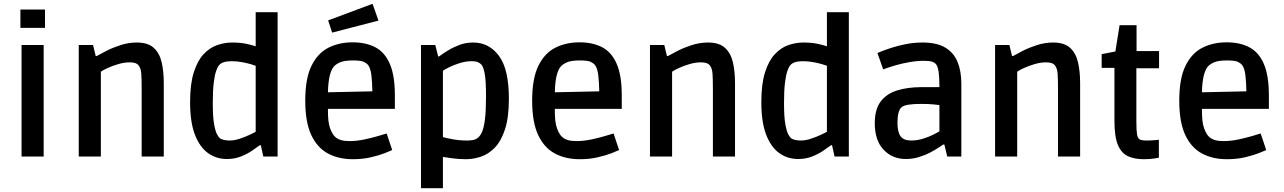

<svg xmlns="http://www.w3.org/2000/svg" viewBox="-20 -821 6732 1007"><path d="M87 -675V-771H216V-675ZM93 0V-585H209V0Z M393 0V-585H468L482 -527H487Q506 -538 538.5 -554.5Q571 -571 612.5 -584.5Q654 -598 698 -598Q756 -598 786.5 -570Q817 -542 828 -494Q839 -446 839 -386V0H723V-357Q723 -408 721 -434.5Q719 -461 709 -475Q702 -486 689.5 -490Q677 -494 661 -494Q632 -494 601 -485Q570 -476 545 -464.5Q520 -453 509 -445V0Z M1170 13Q1114 13 1070.5 -18.5Q1027 -50 1002 -115.5Q977 -181 977 -285Q977 -381 996.5 -442Q1016 -503 1048 -537Q1080 -571 1119 -584.5Q1158 -598 1198 -598Q1243 -598 1277.5 -590Q1312 -582 1321 -578V-757H1436V0H1361L1348 -59H1342Q1326 -47 1301 -30Q1276 -13 1243 0Q1210 13 1170 13ZM1185 -84Q1209 -84 1237.5 -93.5Q1266 -103 1289.5 -114Q1313 -125 1321 -130V-476Q1314 -479 1295 -484.5Q1276 -490 1249.5 -495Q1223 -500 1195 -500Q1146 -500 1129 -479Q1121 -470 1113.5 -448.5Q1106 -427 1101 -386.5Q1096 -346 1096 -281Q1096 -207 1103 -169Q1110 -131 1118.5 -116Q1127 -101 1133 -96Q1141 -90 1155 -87Q1169 -84 1185 -84Z M1831 14Q1756 14 1700 -16Q1644 -46 1612.5 -113Q1581 -180 1581 -293Q1581 -410 1614 -476.5Q1647 -543 1703 -571Q1759 -599 1829 -599Q1900 -599 1949.5 -572.5Q1999 -546 2025 -485Q2051 -424 2051 -322V-250H1700Q1699 -180 1711.5 -147.5Q1724 -115 1738 -103Q1750 -92 1768 -86.5Q1786 -81 1813 -81Q1851 -81 1891 -89.5Q1931 -98 1963 -107.5Q1995 -117 2008 -121L2037 -34Q2027 -29 1997.5 -17.5Q1968 -6 1925 4Q1882 14 1831 14ZM1730 -471Q1702 -436 1700 -337L1933 -342Q1932 -391 1928 -425.5Q1924 -460 1912 -478Q1905 -488 1889.5 -496Q1874 -504 1832 -504Q1787 -504 1764.5 -494.5Q1742 -485 1730 -471ZM1722 -650 1701 -714 1934 -801 1965 -713Z M2188 166V-585H2263L2278 -525H2283Q2303 -540 2330 -556.5Q2357 -573 2390 -585.5Q2423 -598 2462 -598Q2545 -598 2597 -528Q2649 -458 2649 -303Q2649 -206 2629 -144Q2609 -82 2576 -47.5Q2543 -13 2503 0.5Q2463 14 2422 14Q2386 14 2350 9Q2314 4 2303 2V166ZM2429 -84Q2446 -84 2460.5 -86.5Q2475 -89 2487 -99Q2499 -108 2508.5 -130Q2518 -152 2523.5 -195.5Q2529 -239 2529 -314Q2529 -397 2522.5 -433Q2516 -469 2505 -482Q2499 -489 2487.5 -494.5Q2476 -500 2453 -500Q2423 -500 2391 -490Q2359 -480 2335 -468Q2311 -456 2303 -450V-102Q2315 -98 2352 -91Q2389 -84 2429 -84Z M3021 14Q2946 14 2890 -16Q2834 -46 2802.5 -113Q2771 -180 2771 -293Q2771 -410 2804 -476.5Q2837 -543 2893 -571Q2949 -599 3019 -599Q3090 -599 3139.5 -572.5Q3189 -546 3215 -485Q3241 -424 3241 -322V-250H2890Q2889 -180 2901.5 -147.5Q2914 -115 2928 -103Q2940 -92 2958 -86.5Q2976 -81 3003 -81Q3041 -81 3081 -89.5Q3121 -98 3153 -107.5Q3185 -117 3198 -121L3227 -34Q3217 -29 3187.5 -17.5Q3158 -6 3115 4Q3072 14 3021 14ZM2920 -471Q2892 -436 2890 -337L3123 -342Q3122 -391 3118 -425.5Q3114 -460 3102 -478Q3095 -488 3079.5 -496Q3064 -504 3022 -504Q2977 -504 2954.5 -494.5Q2932 -485 2920 -471Z M3389 0V-585H3464L3478 -527H3483Q3502 -538 3534.5 -554.5Q3567 -571 3608.5 -584.5Q3650 -598 3694 -598Q3752 -598 3782.5 -570Q3813 -542 3824 -494Q3835 -446 3835 -386V0H3719V-357Q3719 -408 3717 -434.5Q3715 -461 3705 -475Q3698 -486 3685.5 -490Q3673 -494 3657 -494Q3628 -494 3597 -485Q3566 -476 3541 -464.5Q3516 -453 3505 -445V0Z M4166 13Q4110 13 4066.5 -18.5Q4023 -50 3998 -115.5Q3973 -181 3973 -285Q3973 -381 3992.5 -442Q4012 -503 4044 -537Q4076 -571 4115 -584.5Q4154 -598 4194 -598Q4239 -598 4273.5 -590Q4308 -582 4317 -578V-757H4432V0H4357L4344 -59H4338Q4322 -47 4297 -30Q4272 -13 4239 0Q4206 13 4166 13ZM4181 -84Q4205 -84 4233.5 -93.5Q4262 -103 4285.5 -114Q4309 -125 4317 -130V-476Q4310 -479 4291 -484.5Q4272 -490 4245.5 -495Q4219 -500 4191 -500Q4142 -500 4125 -479Q4117 -470 4109.5 -448.5Q4102 -427 4097 -386.5Q4092 -346 4092 -281Q4092 -207 4099 -169Q4106 -131 4114.5 -116Q4123 -101 4129 -96Q4137 -90 4151 -87Q4165 -84 4181 -84Z M4731 13Q4660 13 4614 -36Q4568 -85 4568 -175Q4568 -247 4598.5 -288Q4629 -329 4684.5 -346.5Q4740 -364 4815 -364H4907Q4907 -411 4903.5 -439.5Q4900 -468 4891 -482Q4883 -493 4868.5 -497.5Q4854 -502 4827 -502Q4790 -502 4752 -495.5Q4714 -489 4682.5 -480Q4651 -471 4631.5 -464Q4612 -457 4612 -457L4582 -543Q4582 -543 4601.5 -551Q4621 -559 4654.5 -570Q4688 -581 4730.5 -589.5Q4773 -598 4819 -598Q4894 -598 4938.5 -571Q4983 -544 5002.5 -495.5Q5022 -447 5022 -382V0H4948L4933 -63H4927Q4921 -59 4903 -47Q4885 -35 4858.5 -21Q4832 -7 4799 3Q4766 13 4731 13ZM4759 -84Q4791 -84 4822.5 -94Q4854 -104 4876.5 -115.5Q4899 -127 4907 -132V-270Q4900 -271 4875 -273.5Q4850 -276 4809 -276Q4729 -276 4709 -259Q4687 -240 4687 -178Q4687 -128 4703.5 -106Q4720 -84 4759 -84Z M5199 0V-585H5274L5288 -527H5293Q5312 -538 5344.5 -554.5Q5377 -571 5418.5 -584.5Q5460 -598 5504 -598Q5562 -598 5592.5 -570Q5623 -542 5634 -494Q5645 -446 5645 -386V0H5529V-357Q5529 -408 5527 -434.5Q5525 -461 5515 -475Q5508 -486 5495.5 -490Q5483 -494 5467 -494Q5438 -494 5407 -485Q5376 -476 5351 -464.5Q5326 -453 5315 -445V0Z M5978 14Q5931 14 5896.5 -1.5Q5862 -17 5843.5 -60Q5825 -103 5825 -188V-465H5758V-537L5830 -551L5852 -689H5941V-553H6059V-463H5940V-183Q5940 -137 5943.5 -116Q5947 -95 5958.5 -89.5Q5970 -84 5993 -84Q6016 -84 6037 -86Q6058 -88 6058 -88V6Q6058 6 6035.5 10Q6013 14 5978 14Z M6415 14Q6340 14 6284 -16Q6228 -46 6196.5 -113Q6165 -180 6165 -293Q6165 -410 6198 -476.5Q6231 -543 6287 -571Q6343 -599 6413 -599Q6484 -599 6533.5 -572.5Q6583 -546 6609 -485Q6635 -424 6635 -322V-250H6284Q6283 -180 6295.5 -147.5Q6308 -115 6322 -103Q6334 -92 6352 -86.5Q6370 -81 6397 -81Q6435 -81 6475 -89.5Q6515 -98 6547 -107.5Q6579 -117 6592 -121L6621 -34Q6611 -29 6581.5 -17.5Q6552 -6 6509 4Q6466 14 6415 14ZM6314 -471Q6286 -436 6284 -337L6517 -342Q6516 -391 6512 -425.5Q6508 -460 6496 -478Q6489 -488 6473.5 -496Q6458 -504 6416 -504Q6371 -504 6348.5 -494.5Q6326 -485 6314 -471Z"/></svg>

Font: Ruda
Style: Bold
Weight: 700
Designer: Mariela Monsalve and Angelina Sanchez
Foundry: Mariela Monsalve and Angelina Sanchez
Version: Version 2.000